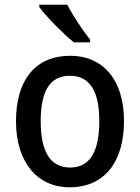

<svg xmlns="http://www.w3.org/2000/svg" viewBox="-20 -786 595 816"><path d="M266 -766H147V-756C174 -718 250 -641 294 -606H363V-618C333 -654 289 -721 266 -766ZM507 -271C507 -450 415 -549 279 -549C131 -549 48 -447 48 -271C48 -97 138 10 276 10C424 10 507 -98 507 -271ZM153 -270C153 -396 190 -464 277 -464C364 -464 402 -395 402 -271C402 -145 364 -74 278 -74C191 -74 153 -146 153 -270Z"/></svg>

Font: Noto Sans Myanmar UI SemiCondensed Medium
Style: Regular
Weight: 500
Width: 4
Designer: Monotype Design Team
Foundry: Monotype Imaging Inc.
Version: Version 2.103